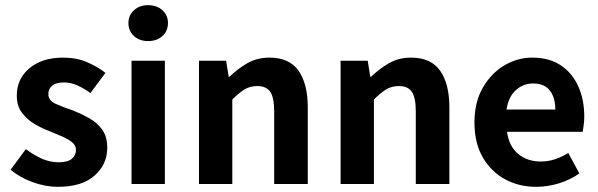

<svg xmlns="http://www.w3.org/2000/svg" viewBox="-20 -712 2316 743"><path d="M204 11Q156 11 106.5 -7Q57 -25 21 -55L80 -135Q112 -111 143 -97.5Q174 -84 207 -84Q242 -84 258 -97.5Q274 -111 274 -132Q274 -149 259.5 -161Q245 -173 222.5 -183Q200 -193 175 -203Q145 -214 115 -231.5Q85 -249 65 -275.5Q45 -302 45 -342Q45 -407 94 -448Q143 -489 224 -489Q277 -489 318 -471Q359 -453 388 -430L330 -352Q305 -370 279.5 -381.5Q254 -393 228 -393Q197 -393 182 -380.5Q167 -368 167 -348Q167 -323 196 -310Q225 -297 264 -284Q294 -272 324.5 -255Q355 -238 375 -211Q395 -184 395 -140Q395 -76 346 -32.5Q297 11 204 11Z M489 0V-477H618V0ZM553 -553Q520 -553 498.5 -572.5Q477 -592 477 -623Q477 -653 498.5 -672.5Q520 -692 553 -692Q587 -692 608.5 -672.5Q630 -653 630 -623Q630 -592 608.5 -572.5Q587 -553 553 -553Z M750 0V-477H855L865 -415H868Q899 -445 936.5 -467Q974 -489 1023 -489Q1100 -489 1135.5 -438Q1171 -387 1171 -297V0H1041V-281Q1041 -335 1025.5 -357Q1010 -379 976 -379Q947 -379 925.5 -365.5Q904 -352 879 -327V0Z M1298 0V-477H1403L1413 -415H1416Q1447 -445 1484.5 -467Q1522 -489 1571 -489Q1648 -489 1683.5 -438Q1719 -387 1719 -297V0H1589V-281Q1589 -335 1573.5 -357Q1558 -379 1524 -379Q1495 -379 1473.5 -365.5Q1452 -352 1427 -327V0Z M2055 11Q1988 11 1934 -18.5Q1880 -48 1848 -103.5Q1816 -159 1816 -238Q1816 -316 1848 -372Q1880 -428 1931 -458.5Q1982 -489 2039 -489Q2106 -489 2150.5 -459Q2195 -429 2218 -377.5Q2241 -326 2241 -261Q2241 -243 2238.5 -226.5Q2236 -210 2235 -202H1942Q1950 -145 1985.5 -116Q2021 -87 2073 -87Q2101 -87 2127 -95.5Q2153 -104 2179 -120L2222 -41Q2187 -16 2143 -2.5Q2099 11 2055 11ZM1940 -288H2129Q2129 -334 2108 -361.5Q2087 -389 2043 -389Q2005 -389 1976.5 -363.5Q1948 -338 1940 -288Z"/></svg>

Font: Narnoor
Style: Bold
Weight: 700
Designer: S. Sridhar Murthy
Foundry: SIL International
Version: Version 3.000